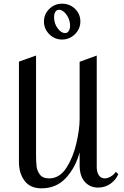

<svg xmlns="http://www.w3.org/2000/svg" viewBox="-20 -1015 672 1044"><path d="M506 -107Q506 -79 517.5 -62Q529 -45 550 -45Q566 -45 583 -55.5Q600 -66 610 -81L623 -68Q611 -38 581.5 -16.5Q552 5 513 5Q469 5 441 -26.5Q413 -58 413 -117V-187Q391 -105 339 -48Q287 9 205 9Q145 9 114 -31.5Q83 -72 83 -134V-680L176 -713V-174Q176 -134 179 -109.5Q182 -85 197.5 -65Q213 -45 247 -45Q304 -45 341 -102.5Q378 -160 395.5 -236.5Q413 -313 413 -368V-679L506 -713ZM417 -898Q417 -858 387.5 -829Q358 -800 317 -800Q277 -800 248 -829Q219 -858 219 -898Q219 -938 248 -966.5Q277 -995 317 -995Q359 -995 388 -967Q417 -939 417 -898ZM274 -922Q274 -887 293.5 -861Q313 -835 334 -835Q347 -835 354 -847Q361 -859 361 -875Q361 -898 351.5 -918Q342 -938 328 -950Q314 -962 301 -962Q288 -962 281 -950.5Q274 -939 274 -922Z"/></svg>

Font: Amita
Style: Regular
Weight: 400
Designer: Eduardo Rodriguez Tunni, Modular Infotech, Brian J. Bonislawsky
Foundry: Eduardo Rodriguez Tunni, Modular Infotech, Brian J. Bonislawsky
Version: Version 1.004